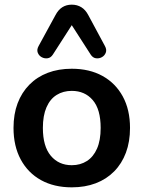

<svg xmlns="http://www.w3.org/2000/svg" viewBox="-20 -794 616 824"><path d="M288 10Q212 10 156 -21Q100 -52 69 -109.5Q38 -167 38 -245Q38 -304 55.5 -350.5Q73 -397 106 -430.5Q139 -464 185 -481.5Q231 -499 288 -499Q364 -499 420 -468Q476 -437 507 -380Q538 -323 538 -245Q538 -186 520.5 -139Q503 -92 470 -58.5Q437 -25 391 -7.5Q345 10 288 10ZM288 -85Q325 -85 353 -103Q381 -121 396.5 -156.5Q412 -192 412 -245Q412 -325 378 -364.5Q344 -404 288 -404Q251 -404 223 -386.5Q195 -369 179.5 -333.5Q164 -298 164 -245Q164 -166 198 -125.5Q232 -85 288 -85ZM430 -597Q439 -581 434 -568Q429 -555 417 -548.5Q405 -542 391.5 -544Q378 -546 369 -560L288 -686L207 -560Q198 -546 184.5 -544Q171 -542 159 -548.5Q147 -555 142 -568Q137 -581 146 -597L218 -729Q230 -752 247.5 -763Q265 -774 288 -774Q311 -774 329 -763Q347 -752 359 -729Z"/></svg>

Font: Nunito ExtraLight
Style: Bold
Weight: 700
Version: Version 3.602